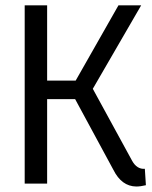

<svg xmlns="http://www.w3.org/2000/svg" viewBox="-20 -679 562 710"><path d="M515.6 -54.7Q486.3 -52.7 468.8 -84L323.2 -350.6L502 -659.2H418L259.8 -380.9H154.3V-659.2H71.3V0H154.3V-312.5H257.8L399.4 -50.8Q429.7 9.8 483.4 10.7Q500 10.7 519.5 5.9Z"/></svg>

Font: Yaldevi Colombo Medium
Style: Regular
Weight: 500
Designer: Sol Matas, Denzil Rajitha, Kosala Senevirathne and Pathum Egodawatta
Foundry: Mooniak
Version: Version 1.020 ; ttfautohint (v1.6)